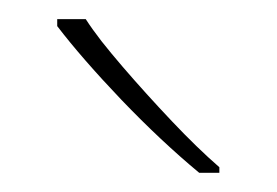

<svg xmlns="http://www.w3.org/2000/svg" viewBox="-20 -786 289 200"><path d="M39.6 -758.8V-766.1H69.3Q76.2 -755.4 85.9 -742.9Q95.7 -730.5 107.9 -716.3Q132.3 -688 158.9 -659.9Q185.5 -631.8 208.5 -611.8V-606H187.5Q147.5 -639.2 106.4 -682.1Q65.4 -725.1 39.6 -758.8Z"/></svg>

Font: Nokora Thin
Style: Regular
Weight: 100
Designer: Danh Hong
Version: Version 8.000; ttfautohint (v1.8.3)